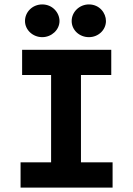

<svg xmlns="http://www.w3.org/2000/svg" viewBox="-20 -848 603 868"><path d="M171 -680C213 -680 249 -713 249 -753C249 -790 218 -828 171 -828C127 -828 93 -794 93 -753C93 -713 128 -680 171 -680ZM382 -680C425 -680 459 -713 459 -753C459 -789 430 -828 382 -828C339 -828 304 -794 304 -753C304 -712 339 -680 382 -680ZM73 0H489V-114H346V-509H483V-623H80V-509H211V-114H73Z"/></svg>

Font: Inconsolata SemiExpanded Black
Style: Regular
Weight: 900
Width: 6
Monospace: yes
Designer: Raph Levien, Cyreal, Brenton Simpson
Foundry: Raph Levien, Cyreal, Google
Version: Version 3.100